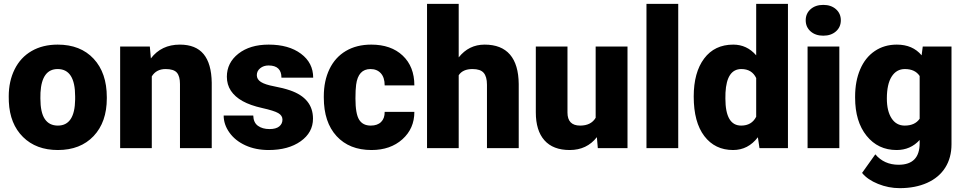

<svg xmlns="http://www.w3.org/2000/svg" viewBox="-20 -770 5013 998"><path d="M25.4 -269Q25.4 -348.1 56.2 -409.9Q86.9 -471.7 144.5 -504.9Q202.1 -538.1 279.8 -538.1Q398.4 -538.1 466.8 -464.6Q535.2 -391.1 535.2 -264.6V-258.8Q535.2 -135.3 466.6 -62.7Q397.9 9.8 280.8 9.8Q168 9.8 99.6 -57.9Q31.2 -125.5 25.9 -241.2ZM189.9 -258.8Q189.9 -185.5 212.9 -151.4Q235.8 -117.2 280.8 -117.2Q368.7 -117.2 370.6 -252.4V-269Q370.6 -411.1 279.8 -411.1Q197.3 -411.1 190.4 -288.6Z M758.8 -528.3 764.2 -466.3Q818.8 -538.1 915 -538.1Q997.6 -538.1 1038.3 -488.8Q1079.1 -439.5 1080.6 -340.3V0H915.5V-333.5Q915.5 -373.5 899.4 -392.3Q883.3 -411.1 840.8 -411.1Q792.5 -411.1 769 -373V0H604.5V-528.3Z M1448.2 -148.4Q1448.2 -169.4 1426.3 -182.1Q1404.3 -194.8 1342.8 -208.5Q1281.2 -222.2 1241.2 -244.4Q1201.2 -266.6 1180.2 -298.3Q1159.2 -330.1 1159.2 -371.1Q1159.2 -443.8 1219.2 -491Q1279.3 -538.1 1376.5 -538.1Q1481 -538.1 1544.4 -490.7Q1607.9 -443.4 1607.9 -366.2H1442.9Q1442.9 -429.7 1376 -429.7Q1350.1 -429.7 1332.5 -415.3Q1314.9 -400.9 1314.9 -379.4Q1314.9 -357.4 1336.4 -343.8Q1357.9 -330.1 1405 -321.3Q1452.1 -312.5 1487.8 -300.3Q1606.9 -259.3 1606.9 -153.3Q1606.9 -81.1 1542.7 -35.6Q1478.5 9.8 1376.5 9.8Q1308.6 9.8 1255.4 -14.6Q1202.1 -39.1 1172.4 -81.1Q1142.6 -123 1142.6 -169.4H1296.4Q1297.4 -132.8 1320.8 -116Q1344.2 -99.1 1380.9 -99.1Q1414.6 -99.1 1431.4 -112.8Q1448.2 -126.5 1448.2 -148.4Z M1907.2 -117.2Q1941.9 -117.2 1960.9 -136Q1980 -154.8 1979.5 -188.5H2133.8Q2133.8 -101.6 2071.5 -45.9Q2009.3 9.8 1911.1 9.8Q1795.9 9.8 1729.5 -62.5Q1663.1 -134.8 1663.1 -262.7V-269.5Q1663.1 -349.6 1692.6 -410.9Q1722.2 -472.2 1777.8 -505.1Q1833.5 -538.1 1909.7 -538.1Q2012.7 -538.1 2073.2 -481Q2133.8 -423.8 2133.8 -326.2H1979.5Q1979.5 -367.2 1959.5 -389.2Q1939.5 -411.1 1905.8 -411.1Q1841.8 -411.1 1831.1 -329.6Q1827.6 -303.7 1827.6 -258.3Q1827.6 -178.7 1846.7 -147.9Q1865.7 -117.2 1907.2 -117.2Z M2364.3 -471.7Q2417 -538.1 2499 -538.1Q2586.4 -538.1 2630.9 -486.3Q2675.3 -434.6 2676.3 -333.5V0H2511.2V-329.6Q2511.2 -371.6 2494.1 -391.4Q2477.1 -411.1 2436 -411.1Q2385.3 -411.1 2364.3 -378.9V0H2199.7V-750H2364.3Z M3082.5 -57.1Q3030.3 9.8 2941.4 9.8Q2854.5 9.8 2809.8 -40.8Q2765.1 -91.3 2765.1 -186V-528.3H2929.7V-185.1Q2929.7 -117.2 2995.6 -117.2Q3052.2 -117.2 3076.2 -157.7V-528.3H3241.7V0H3087.4Z M3505.4 0H3340.3V-750H3505.4Z M3585.9 -268.1Q3585.9 -393.6 3640.1 -465.8Q3694.3 -538.1 3791.5 -538.1Q3862.3 -538.1 3910.6 -482.4V-750H4075.7V0H3927.7L3919.4 -56.6Q3868.7 9.8 3790.5 9.8Q3696.3 9.8 3641.1 -62.5Q3585.9 -134.8 3585.9 -268.1ZM3750.5 -257.8Q3750.5 -117.2 3832.5 -117.2Q3887.2 -117.2 3910.6 -163.1V-364.3Q3888.2 -411.1 3833.5 -411.1Q3757.3 -411.1 3751 -288.1Z M4342.8 0H4177.7V-528.3H4342.8ZM4168 -664.6Q4168 -699.7 4193.4 -722.2Q4218.8 -744.6 4259.3 -744.6Q4299.8 -744.6 4325.2 -722.2Q4350.6 -699.7 4350.6 -664.6Q4350.6 -629.4 4325.2 -606.9Q4299.8 -584.5 4259.3 -584.5Q4218.8 -584.5 4193.4 -606.9Q4168 -629.4 4168 -664.6Z M4424.8 -268.1Q4424.8 -348.1 4451.2 -409.7Q4477.5 -471.2 4526.9 -504.6Q4576.2 -538.1 4641.6 -538.1Q4724.1 -538.1 4770.5 -482.4L4776.4 -528.3H4925.8V-20Q4925.8 49.8 4893.3 101.3Q4860.8 152.8 4799.3 180.4Q4737.8 208 4656.7 208Q4598.6 208 4544.2 186Q4489.7 164.1 4460.9 128.9L4529.8 32.2Q4575.7 86.4 4650.9 86.4Q4760.3 86.4 4760.3 -25.9V-42.5Q4712.9 9.8 4640.6 9.8Q4543.9 9.8 4484.4 -64.2Q4424.8 -138.2 4424.8 -262.2ZM4589.8 -257.8Q4589.8 -192.9 4614.3 -155Q4638.7 -117.2 4682.6 -117.2Q4735.8 -117.2 4760.3 -152.8V-375Q4736.3 -411.1 4683.6 -411.1Q4639.6 -411.1 4614.7 -371.8Q4589.8 -332.5 4589.8 -257.8Z"/></svg>

Font: Vazir Black FD-UI
Style: Black-FD-UI
Weight: 900
Designer: Saber Rastikerdar
Foundry: Saber Rastikerdar
Version: Version 30.0.0